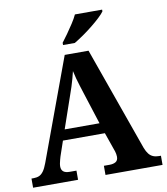

<svg xmlns="http://www.w3.org/2000/svg" viewBox="-98 -1012 950 1094"><g transform="rotate(-10 376.5 -465.5)"><path d="M4.1 0V-53H16.1Q34.4 -53 48.1 -58.7Q61.8 -64.4 73.6 -80.3Q85.3 -96.1 96.2 -125.8L312.9 -714H450.7L663.9 -114.1Q672.5 -92 683.2 -78.5Q694 -64.9 708.4 -59Q722.9 -53 741.3 -53H753.1V0H423V-53H455.9Q477.8 -53 491.6 -61.3Q505.5 -69.6 505.5 -91.2Q505.5 -99.5 503.9 -107.3Q502.3 -115.1 500.2 -122.5Q498.1 -129.9 495.7 -135.1L460.9 -234.9H218.2L188.9 -149.1Q186.5 -141.1 183.7 -130.8Q180.8 -120.4 178.9 -110.5Q177 -100.5 177 -92.2Q177 -73 188.6 -63Q200.2 -53 226.2 -53H264.3V0ZM239 -296H440.6L381.5 -480.2Q374.4 -503.3 367.2 -525.4Q360.1 -547.4 354 -569.8Q348 -592.2 343.1 -615Q338.1 -592.8 331.9 -571.4Q325.7 -550.1 319.2 -528.8Q312.6 -507.5 304.1 -484.6ZM313.3 -784Q328.3 -803 346.6 -829Q365 -855 382.6 -882Q400.2 -909 410.2 -931H567.6V-921Q558.6 -908 537.5 -888Q516.3 -868 488.8 -846Q461.4 -824 433.2 -804.5Q405 -785 381.5 -771H313.3Z"/></g></svg>

Font: Noto Serif Ethiopic
Style: Regular
Weight: 400
Designer: Monotype Design Team
Foundry: Monotype Imaging Inc.
Version: Version 2.102